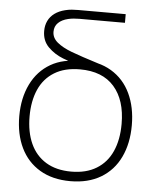

<svg xmlns="http://www.w3.org/2000/svg" viewBox="-53 -780 680 840"><g transform="rotate(5 287.0 -360.5)"><path d="M287 14Q208.5 14 153 -19Q97.5 -52 68.8 -111.5Q40 -171 40 -250Q40 -330 69.8 -390.8Q99.5 -451.5 155.2 -483.8Q211 -516 287 -512V-519Q366 -519 421.5 -485.8Q477 -452.5 505.5 -392.2Q534 -332 534 -253Q534 -173 505.2 -112.8Q476.5 -52.5 420.8 -19.2Q365 14 287 14ZM287 -28Q353 -28 398.2 -55.8Q443.5 -83.5 466.2 -134.5Q489 -185.5 489 -255Q489 -359.5 437.5 -418.2Q386 -477 287 -477Q220 -477 174.8 -449.2Q129.5 -421.5 107.2 -371Q85 -320.5 85 -253Q85 -184 108 -133.5Q131 -83 176.2 -55.5Q221.5 -28 287 -28ZM358 -473Q348.5 -476.5 333.8 -480.5Q319 -484.5 305 -488.5Q247 -503.5 209 -518.2Q171 -533 143.5 -560.5Q116 -588 116 -631Q116 -655.5 125.5 -675.2Q135 -695 153.8 -708.8Q172.5 -722.5 199 -729Q214.5 -733 228.8 -734Q243 -735 256 -735H465V-697H265Q252 -697 239.5 -695.8Q227 -694.5 216 -692Q188.5 -685.5 172.8 -670.2Q157 -655 157 -631Q157 -604 180.5 -584.5Q204 -565 244.2 -549.8Q284.5 -534.5 367.5 -508.5Q369.5 -508 376 -506Z"/></g></svg>

Font: Vela Sans GX ExtLt
Style: Regular
Weight: 200
Designer: Principal design: Mikhail Sharanda - project Manrope.
Design modification: Ravid Balaliev
Foundry: Mikhail Sharanda
Version: Version 1.001